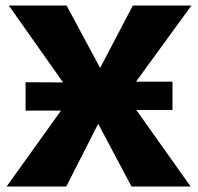

<svg xmlns="http://www.w3.org/2000/svg" viewBox="-20 -678 721 698"><path d="M4 0 242 -332 12 -658H222L344 -431L463 -658H676L438 -331L673 0H458L337 -228L221 0ZM73 -276V-379L300 -378V-276ZM380 -278V-381H607V-278Z"/></svg>

Font: Ysabeau Infant Black
Style: Regular
Weight: 900
Designer: Christian Thalmann (Catharsis Fonts)
Version: Version 2.001;gftools[0.9.30]; featfreeze: ss01,ss02,lnum